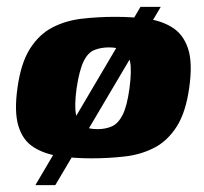

<svg xmlns="http://www.w3.org/2000/svg" viewBox="-20 -454 595 559"><path d="M31 -199Q41 -271 67.5 -312.5Q94 -354 132.5 -374Q171 -394 218 -399.5Q265 -405 315 -405Q367 -405 410 -399Q453 -393 484 -372.5Q515 -352 528 -311Q541 -270 531 -199Q521 -127 494.5 -85.5Q468 -44 429.5 -24Q391 -4 344 1.5Q297 7 246 7Q195 7 151.5 0.5Q108 -6 77 -26Q46 -46 33.5 -87.5Q21 -129 31 -199ZM357 -197Q364 -250 358.5 -275.5Q353 -301 337 -308.5Q321 -316 297 -316Q274 -316 255 -308.5Q236 -301 223.5 -275.5Q211 -250 203 -197Q196 -145 201.5 -119.5Q207 -94 223.5 -86Q240 -78 264 -78Q287 -78 305.5 -86Q324 -94 337 -119.5Q350 -145 357 -197ZM83 85 389 -434H448L141 85Z"/></svg>

Font: Genos Thin ExtraBold
Style: Italic
Weight: 800
Italic angle: -8°
Version: Version 1.010